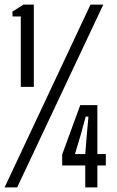

<svg xmlns="http://www.w3.org/2000/svg" viewBox="-33 -820 513 840"><path d="M58 -440V-748H22L21 -769L70 -800H115V-440ZM-13 0 363 -800H419L42 0ZM340 0V-96H239V-144L318 -360H393V-146H430V-96H393V0ZM295 -146H340L347 -233L354 -310H342L321 -233Z"/></svg>

Font: Big Shoulders Display Medium
Style: Regular
Weight: 500
Designer: Patric King
Foundry: XO Type Co
Version: Version 1.000; ttfautohint (v1.8.2)